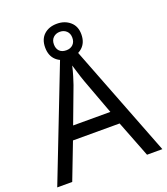

<svg xmlns="http://www.w3.org/2000/svg" viewBox="-157 -986 952 1095"><g transform="rotate(-20 319.5 -439.0)"><path d="M545 0 459 -221H176L91 0H0L279 -717H360L638 0ZM352 -517Q349 -525 342 -546Q335 -567 328.5 -589.5Q322 -612 318 -624Q311 -593 302 -563.5Q293 -534 287 -517L206 -301H432ZM317 -667Q268 -667 238 -695Q208 -723 208 -773Q208 -823 238 -850.5Q268 -878 317 -878Q364 -878 396 -850.5Q428 -823 428 -774Q428 -723 396.5 -695Q365 -667 317 -667ZM317 -717Q342 -717 357.5 -732Q373 -747 373 -773Q373 -799 357 -814Q341 -829 317 -829Q293 -829 277 -814Q261 -799 261 -773Q261 -747 275.5 -732Q290 -717 317 -717Z"/></g></svg>

Font: Noto Sans Tifinagh SIL
Style: Regular
Weight: 400
Designer: JamraPatel
Foundry: JamraPatel LLC
Version: Version 2.006; ttfautohint (v1.8.4.7-5d5b)